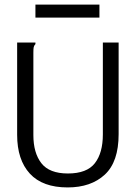

<svg xmlns="http://www.w3.org/2000/svg" viewBox="-20 -809 590 840"><path d="M276 11Q166 11 110.5 -49.5Q55 -110 55 -219V-623H135V-616Q129 -610 127.5 -603Q126 -596 126 -579V-218Q126 -140 161 -95Q196 -50 277 -50Q360 -50 395 -95Q430 -140 430 -221V-623H499V-222Q499 -101 438.5 -45Q378 11 276 11ZM135 -732V-789H415V-732Z"/></svg>

Font: Inconsolata SemiExpanded
Style: Regular
Weight: 400
Width: 6
Monospace: yes
Designer: Raph Levien, Cyreal, Brenton Simpson
Foundry: Raph Levien, Cyreal, Google
Version: Version 3.000; ttfautohint (v1.8.2.53-6de2)